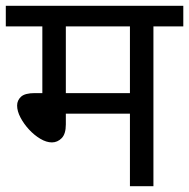

<svg xmlns="http://www.w3.org/2000/svg" viewBox="-20 -642 652 662"><path d="M509 -551V0H428V-250H207V-213Q207 -180 192.5 -165.5Q178 -151 159 -151Q140 -151 119 -163.5Q98 -176 80 -195.5Q62 -215 50.5 -237Q39 -259 39 -278Q39 -296 52.5 -308.5Q66 -321 100 -321H126V-551H0V-622H612V-551ZM428 -551H207V-321H428Z"/></svg>

Font: hindi15
Style: Regular
Weight: 400
Designer: Jelle Bosma - Monotype Design Team
Foundry: Monotype Imaging Inc.
Version: Version 2.006